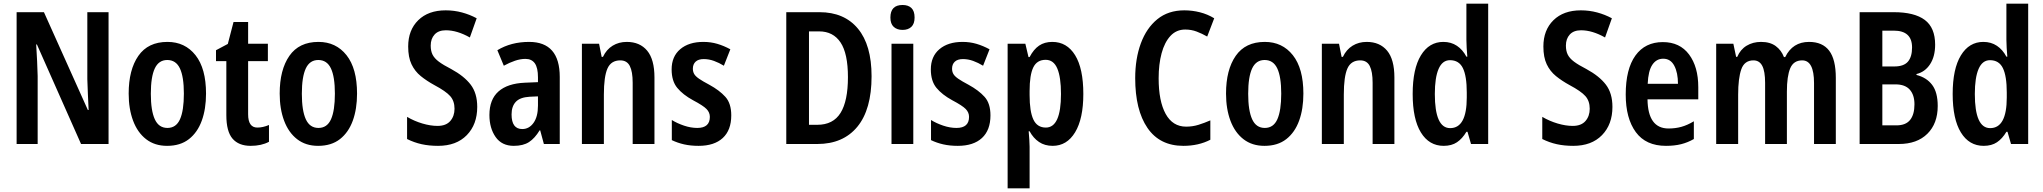

<svg xmlns="http://www.w3.org/2000/svg" viewBox="-20 -780 11067 1040"><path d="M568 0H419L180 -539H176Q179 -492 181 -449Q183 -406 184 -368V0H70V-714H218L456 -184H460Q458 -229 456 -272Q454 -315 453 -351V-714H568Z M1096 -273Q1096 -190 1073 -126.5Q1050 -63 1003.5 -26.5Q957 10 885 10Q818 10 771.5 -26Q725 -62 701 -126Q677 -190 677 -273Q677 -402 729.5 -477.5Q782 -553 887 -553Q982 -553 1039 -481Q1096 -409 1096 -273ZM797 -272Q797 -181 818.5 -134Q840 -87 887 -87Q934 -87 955 -134Q976 -181 976 -273Q976 -364 954.5 -409.5Q933 -455 886 -455Q840 -455 818.5 -409.5Q797 -364 797 -272Z M1374 -89Q1404 -89 1437 -103V-12Q1396 10 1338 10Q1273 10 1239.5 -29Q1206 -68 1206 -156V-449H1150V-508L1214 -542L1245 -661H1324V-543H1431V-449H1324V-161Q1324 -89 1374 -89Z M1914 -273Q1914 -190 1891 -126.5Q1868 -63 1821.5 -26.5Q1775 10 1703 10Q1636 10 1589.5 -26Q1543 -62 1519 -126Q1495 -190 1495 -273Q1495 -402 1547.5 -477.5Q1600 -553 1705 -553Q1800 -553 1857 -481Q1914 -409 1914 -273ZM1615 -272Q1615 -181 1636.5 -134Q1658 -87 1705 -87Q1752 -87 1773 -134Q1794 -181 1794 -273Q1794 -364 1772.5 -409.5Q1751 -455 1704 -455Q1658 -455 1636.5 -409.5Q1615 -364 1615 -272Z M2565 -201Q2565 -106 2508.5 -48Q2452 10 2353 10Q2304 10 2263.5 1Q2223 -8 2185 -27V-147Q2224 -124 2268 -111Q2312 -98 2350 -98Q2396 -98 2419 -124.5Q2442 -151 2442 -191Q2442 -233 2418.5 -259.5Q2395 -286 2333 -319Q2291 -342 2259 -368Q2227 -394 2209 -432Q2191 -470 2191 -528Q2191 -617 2245.5 -670.5Q2300 -724 2394 -724Q2440 -724 2482.5 -712.5Q2525 -701 2562 -681L2525 -577Q2456 -616 2395 -616Q2355 -616 2334 -593Q2313 -570 2313 -533Q2313 -504 2323 -484Q2333 -464 2357 -446Q2381 -428 2424 -406Q2494 -368 2529.5 -321.5Q2565 -275 2565 -201Z M2846 -553Q3012 -553 3012 -363V0H2926L2906 -74H2903Q2877 -31 2845.5 -10.5Q2814 10 2763 10Q2698 10 2664.5 -38Q2631 -86 2631 -157Q2631 -241 2680 -284.5Q2729 -328 2823 -332L2894 -335V-361Q2894 -413 2877 -437Q2860 -461 2826 -461Q2799 -461 2769.5 -451Q2740 -441 2709 -424L2674 -508Q2748 -553 2846 -553ZM2894 -258 2849 -256Q2797 -253 2774 -228.5Q2751 -204 2751 -160Q2751 -81 2809 -81Q2846 -81 2870 -114.5Q2894 -148 2894 -208Z M3375 -553Q3446 -553 3485.5 -505.5Q3525 -458 3525 -360V0H3407V-332Q3407 -392 3391.5 -422.5Q3376 -453 3340 -453Q3290 -453 3270.5 -409Q3251 -365 3251 -268V0H3132V-543H3225L3239 -472H3246Q3265 -512 3298.5 -532.5Q3332 -553 3375 -553Z M3941 -155Q3941 -75 3895 -32.5Q3849 10 3764 10Q3721 10 3685.5 2Q3650 -6 3619 -21V-130Q3648 -112 3685 -99.5Q3722 -87 3757 -87Q3825 -87 3825 -147Q3825 -171 3807 -189.5Q3789 -208 3734 -237Q3679 -267 3648.5 -304Q3618 -341 3618 -404Q3618 -474 3664.5 -513.5Q3711 -553 3790 -553Q3830 -553 3865.5 -542.5Q3901 -532 3936 -513L3901 -424Q3875 -440 3847.5 -450Q3820 -460 3792 -460Q3763 -460 3748 -446Q3733 -432 3733 -408Q3733 -392 3740 -379.5Q3747 -367 3766.5 -353.5Q3786 -340 3822 -321Q3877 -291 3909 -255.5Q3941 -220 3941 -155Z M4701 -367Q4701 -187 4624 -93.5Q4547 0 4407 0H4239V-714H4419Q4553 -714 4627 -625Q4701 -536 4701 -367ZM4573 -362Q4573 -490 4533 -550Q4493 -610 4417 -610H4362V-104H4407Q4493 -104 4533 -168.5Q4573 -233 4573 -362Z M4869 -753Q4900 -753 4917 -736.5Q4934 -720 4934 -685Q4934 -651 4916.5 -634.5Q4899 -618 4869 -618Q4839 -618 4821 -634.5Q4803 -651 4803 -685Q4803 -753 4869 -753ZM4927 -543V0H4809V-543Z M5345 -155Q5345 -75 5299 -32.5Q5253 10 5168 10Q5125 10 5089.5 2Q5054 -6 5023 -21V-130Q5052 -112 5089 -99.5Q5126 -87 5161 -87Q5229 -87 5229 -147Q5229 -171 5211 -189.5Q5193 -208 5138 -237Q5083 -267 5052.5 -304Q5022 -341 5022 -404Q5022 -474 5068.5 -513.5Q5115 -553 5194 -553Q5234 -553 5269.5 -542.5Q5305 -532 5340 -513L5305 -424Q5279 -440 5251.5 -450Q5224 -460 5196 -460Q5167 -460 5152 -446Q5137 -432 5137 -408Q5137 -392 5144 -379.5Q5151 -367 5170.5 -353.5Q5190 -340 5226 -321Q5281 -291 5313 -255.5Q5345 -220 5345 -155Z M5680 -553Q5759 -553 5803.5 -481Q5848 -409 5848 -271Q5848 -137 5803.5 -63.5Q5759 10 5682 10Q5639 10 5608 -11Q5577 -32 5557 -69H5552Q5554 -44 5555.5 -23Q5557 -2 5557 15V240H5438V-543H5534L5551 -471H5557Q5579 -513 5608.5 -533Q5638 -553 5680 -553ZM5644 -456Q5597 -456 5577 -415Q5557 -374 5557 -287V-265Q5557 -176 5577.5 -132.5Q5598 -89 5645 -89Q5727 -89 5727 -271Q5727 -362 5707 -409Q5687 -456 5644 -456Z M6400 -620Q6352 -620 6320 -585.5Q6288 -551 6272 -491.5Q6256 -432 6256 -356Q6256 -232 6294 -163Q6332 -94 6405 -94Q6440 -94 6472 -104Q6504 -114 6536 -128V-23Q6472 10 6390 10Q6262 10 6195.5 -87Q6129 -184 6129 -357Q6129 -462 6159.5 -545Q6190 -628 6249 -676Q6308 -724 6395 -724Q6438 -724 6479.5 -713.5Q6521 -703 6557 -681L6519 -582Q6491 -598 6462 -609Q6433 -620 6400 -620Z M7040 -273Q7040 -190 7017 -126.5Q6994 -63 6947.5 -26.5Q6901 10 6829 10Q6762 10 6715.5 -26Q6669 -62 6645 -126Q6621 -190 6621 -273Q6621 -402 6673.5 -477.5Q6726 -553 6831 -553Q6926 -553 6983 -481Q7040 -409 7040 -273ZM6741 -272Q6741 -181 6762.5 -134Q6784 -87 6831 -87Q6878 -87 6899 -134Q6920 -181 6920 -273Q6920 -364 6898.5 -409.5Q6877 -455 6830 -455Q6784 -455 6762.5 -409.5Q6741 -364 6741 -272Z M7383 -553Q7454 -553 7493.5 -505.5Q7533 -458 7533 -360V0H7415V-332Q7415 -392 7399.5 -422.5Q7384 -453 7348 -453Q7298 -453 7278.5 -409Q7259 -365 7259 -268V0H7140V-543H7233L7247 -472H7254Q7273 -512 7306.5 -532.5Q7340 -553 7383 -553Z M7800 10Q7721 10 7676.5 -62.5Q7632 -135 7632 -271Q7632 -407 7676.5 -480Q7721 -553 7798 -553Q7840 -553 7871.5 -532Q7903 -511 7923 -473H7928Q7926 -497 7924.5 -520.5Q7923 -544 7923 -563V-760H8041V0H7948L7929 -66H7923Q7901 -29 7872 -9.5Q7843 10 7800 10ZM7835 -86Q7925 -86 7925 -252V-279Q7925 -368 7904 -411Q7883 -454 7834 -454Q7793 -454 7772.5 -407Q7752 -360 7752 -271Q7752 -86 7835 -86Z M8714 -201Q8714 -106 8657.5 -48Q8601 10 8502 10Q8453 10 8412.5 1Q8372 -8 8334 -27V-147Q8373 -124 8417 -111Q8461 -98 8499 -98Q8545 -98 8568 -124.5Q8591 -151 8591 -191Q8591 -233 8567.5 -259.5Q8544 -286 8482 -319Q8440 -342 8408 -368Q8376 -394 8358 -432Q8340 -470 8340 -528Q8340 -617 8394.5 -670.5Q8449 -724 8543 -724Q8589 -724 8631.5 -712.5Q8674 -701 8711 -681L8674 -577Q8605 -616 8544 -616Q8504 -616 8483 -593Q8462 -570 8462 -533Q8462 -504 8472 -484Q8482 -464 8506 -446Q8530 -428 8573 -406Q8643 -368 8678.5 -321.5Q8714 -275 8714 -201Z M8987 -552Q9079 -552 9129 -485Q9179 -418 9179 -308V-242H8904Q8906 -84 9018 -84Q9055 -84 9087.5 -93Q9120 -102 9155 -123V-27Q9122 -8 9086 1Q9050 10 9004 10Q8895 10 8840.5 -64.5Q8786 -139 8786 -268Q8786 -406 8838.5 -479Q8891 -552 8987 -552ZM8989 -462Q8952 -462 8930 -429Q8908 -396 8905 -326H9069Q9069 -386 9049 -424Q9029 -462 8989 -462Z M9779 -553Q9852 -553 9888 -505.5Q9924 -458 9924 -358V0H9806V-330Q9806 -453 9742 -453Q9695 -453 9677 -410Q9659 -367 9659 -284V0H9541V-331Q9541 -394 9525.5 -423.5Q9510 -453 9478 -453Q9429 -453 9412 -404.5Q9395 -356 9395 -267V0H9276V-543H9369L9384 -472H9390Q9407 -512 9441 -532.5Q9475 -553 9519 -553Q9568 -553 9598.5 -530.5Q9629 -508 9643 -471H9650Q9690 -553 9779 -553Z M10053 -714H10238Q10350 -714 10406 -672Q10462 -630 10462 -538Q10462 -474 10434.5 -432Q10407 -390 10361 -379V-374Q10416 -360 10446 -320Q10476 -280 10476 -206Q10476 -111 10420 -55.5Q10364 0 10265 0H10053ZM10176 -420H10241Q10292 -420 10314.5 -446Q10337 -472 10337 -523Q10337 -614 10238 -614H10176ZM10176 -323V-101H10253Q10303 -101 10326.5 -130.5Q10350 -160 10350 -215Q10350 -266 10324.5 -294.5Q10299 -323 10247 -323Z M10725 10Q10646 10 10601.5 -62.5Q10557 -135 10557 -271Q10557 -407 10601.5 -480Q10646 -553 10723 -553Q10765 -553 10796.5 -532Q10828 -511 10848 -473H10853Q10851 -497 10849.5 -520.5Q10848 -544 10848 -563V-760H10966V0H10873L10854 -66H10848Q10826 -29 10797 -9.5Q10768 10 10725 10ZM10760 -86Q10850 -86 10850 -252V-279Q10850 -368 10829 -411Q10808 -454 10759 -454Q10718 -454 10697.5 -407Q10677 -360 10677 -271Q10677 -86 10760 -86Z"/></svg>

Font: Noto Sans Disp Cond SemBd
Style: Regular
Weight: 600
Width: 3
Designer: Monotype Design Team
Foundry: Monotype Imaging Inc.
Version: Version 2.000;GOOG;noto-source:20170915:90ef993387c0; ttfaut